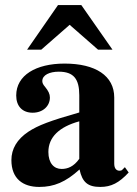

<svg xmlns="http://www.w3.org/2000/svg" viewBox="-20 -724 540 758"><path d="M424 -528 301 -704H209L87 -528H143L255 -626L367 -528ZM473 -64 463 -54C460 -51 457 -50 452 -50C438 -50 431 -61 431 -78V-339C431 -425 357 -473 235 -473C122 -473 44 -427 44 -347C44 -305 68 -279 109 -279C149 -279 177 -305 177 -339C177 -353 171 -365 158 -381C149 -391 147 -398 147 -404C147 -428 176 -441 212 -441C271 -441 293 -412 293 -348V-280C177 -247 130 -229 92 -204C47 -174 25 -136 25 -92C25 -18 71 14 135 14C193 14 239 -5 294 -55C305 -4 327 14 376 14C419 14 450 -2 488 -43ZM293 -97C271 -66 247 -57 223 -57C193 -57 171 -80 171 -124C171 -182 213 -223 293 -245Z"/></svg>

Font: XITS Math
Style: Bold
Weight: 700
Designer: MicroPress Inc., with final additions and corrections provided by Coen Hoffman, Elsevier (retired)
Version: Version 1.105